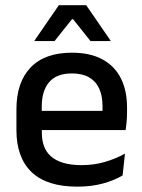

<svg xmlns="http://www.w3.org/2000/svg" viewBox="-20 -704 546 736"><path d="M276.5 11.5Q159.5 11.5 101.2 -44.2Q43 -100 43 -205V-285Q43 -388.5 97.2 -445.2Q151.5 -502 255.5 -502Q326 -502 373 -476.2Q420 -450.5 443.5 -403.5Q467 -356.5 467 -292V-273.5Q467 -256.5 465.5 -239Q464 -221.5 461.5 -205.5H371.5Q372.5 -231.5 372.8 -254.5Q373 -277.5 373 -296.5Q373 -337 360 -365Q347 -393 321 -407.8Q295 -422.5 255.5 -422.5Q197 -422.5 168.5 -389.2Q140 -356 140 -294.5V-248.5L140.5 -237V-193.5Q140.5 -166 148.8 -143.5Q157 -121 175.2 -104.8Q193.5 -88.5 222.5 -79.8Q251.5 -71 293 -71Q340 -71 381.2 -83Q422.5 -95 459 -115L450 -31.5Q417 -12 373.2 -0.2Q329.5 11.5 276.5 11.5ZM95 -205.5V-279H441.5V-205.5ZM205.5 -684H310.5L404 -548V-546.5H327L260 -630.5H256L189 -546.5H112V-548Z"/></svg>

Font: Anek Bangla Medium
Style: Regular
Weight: 500
Designer: Sulekha Rajkumar (Bangla), Yesha Goshar (Latin)
Foundry: Ek Type
Version: Version 1.003